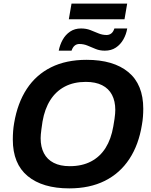

<svg xmlns="http://www.w3.org/2000/svg" viewBox="-20 -1029 833 1061"><path d="M362.9 12Q215.3 12 133 -55.9Q50.8 -123.9 50.8 -257.7Q50.8 -281.1 52.5 -304Q54.2 -326.9 58.2 -349.3Q76.7 -459.4 127.9 -537.6Q179.1 -615.7 262.2 -657.1Q345.3 -698.4 458.5 -698.4Q607.1 -698.4 689.4 -630.4Q771.7 -562.3 771.7 -428Q771.7 -406.5 770 -384.5Q768.4 -362.5 764.4 -340.3Q746.8 -229.4 694.8 -150.4Q642.9 -71.5 559.3 -29.7Q475.7 12 362.9 12ZM365.5 -110.7Q433 -110.7 482.7 -136.6Q532.4 -162.5 563.3 -211.4Q594.1 -260.3 606 -330Q610.7 -355.7 612.9 -372.3Q615.1 -388.9 616.1 -400.3Q617.1 -411.8 617.1 -421.7Q617.1 -470.2 598.9 -504.9Q580.7 -539.7 544.3 -558.1Q507.9 -576.5 454.4 -576.5Q387.6 -576.5 338.3 -550.6Q289 -524.7 257.9 -475.8Q226.8 -426.9 214.9 -357.2Q211 -331.5 208.8 -314.5Q206.6 -297.6 205.6 -286.5Q204.6 -275.4 204.6 -265.3Q204.6 -217 222.7 -182.3Q240.7 -147.6 276.7 -129.2Q312.7 -110.7 365.5 -110.7ZM304.6 -749Q310.8 -781.1 326.2 -809Q341.7 -837 367.2 -854.3Q392.8 -871.7 427.7 -871.7Q456.1 -871.7 479 -862.9Q501.8 -854 523.6 -844.8Q545.4 -835.6 569.3 -835.6Q583.6 -835.6 594.7 -844Q605.8 -852.3 612.2 -871.7H683Q677.8 -839.6 661.9 -811.4Q646 -783.2 620.4 -766.1Q594.9 -749 559.1 -749Q531.5 -749 508.7 -758.3Q485.8 -767.5 464.4 -776.7Q443 -785.9 418.3 -785.9Q404 -785.9 393 -777.2Q381.9 -768.4 375.4 -749ZM360.3 -922.5 375.2 -1009.2H682.8L668 -922.5Z"/></svg>

Font: Archivo Variable SemiBold
Style: Italic
Weight: 600
Italic angle: -10°
Designer: Hector Gatti
Foundry: Omnibus-Type
Version: Version 2.001